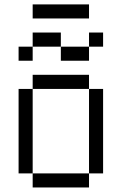

<svg xmlns="http://www.w3.org/2000/svg" viewBox="-20 -832 540 852"><path d="M437.5 -625V-687.5H375V-625H250V-562.5H375V-625ZM375 -750V-812.5H125V-750ZM125 -62.5V0H375V-62.5ZM125 -62.5Q125 -62.5 125 -437.5H62.5Q62.5 -437.5 62.5 -62.5ZM375 -62.5H437.5Q437.5 -62.5 437.5 -437.5H375Q375 -437.5 375 -62.5ZM125 -437.5H375V-500H125ZM125 -625H62.5V-562.5H125ZM125 -625H250V-687.5H125Z"/></svg>

Font: CalcUnifontExMono
Style: Regular
Weight: 500
Version: Version 15.0.06